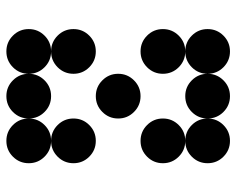

<svg xmlns="http://www.w3.org/2000/svg" viewBox="-88 -636 724 587"><g transform="rotate(90 273.5 -342.0)"><path d="M205.1 -615.2Q205.1 -586.9 185.1 -566.9Q165 -546.9 136.7 -546.9Q108.4 -546.9 88.4 -566.9Q68.4 -586.9 68.4 -615.2Q68.4 -643.6 88.4 -663.6Q108.4 -683.6 136.7 -683.6Q165 -683.6 185.1 -663.6Q205.1 -643.6 205.1 -615.2ZM341.8 -615.2Q341.8 -586.9 321.8 -566.9Q301.8 -546.9 273.4 -546.9Q245.1 -546.9 225.1 -566.9Q205.1 -586.9 205.1 -615.2Q205.1 -643.6 225.1 -663.6Q245.1 -683.6 273.4 -683.6Q301.8 -683.6 321.8 -663.6Q341.8 -643.6 341.8 -615.2ZM478.5 -615.2Q478.5 -586.9 458.5 -566.9Q438.5 -546.9 410.2 -546.9Q381.8 -546.9 361.8 -566.9Q341.8 -586.9 341.8 -615.2Q341.8 -643.6 361.8 -663.6Q381.8 -683.6 410.2 -683.6Q438.5 -683.6 458.5 -663.6Q478.5 -643.6 478.5 -615.2ZM205.1 -478.5Q205.1 -450.2 185.1 -430.2Q165 -410.2 136.7 -410.2Q108.4 -410.2 88.4 -430.2Q68.4 -450.2 68.4 -478.5Q68.4 -506.8 88.4 -526.9Q108.4 -546.9 136.7 -546.9Q165 -546.9 185.1 -526.9Q205.1 -506.8 205.1 -478.5ZM478.5 -478.5Q478.5 -450.2 458.5 -430.2Q438.5 -410.2 410.2 -410.2Q381.8 -410.2 361.8 -430.2Q341.8 -450.2 341.8 -478.5Q341.8 -506.8 361.8 -526.9Q381.8 -546.9 410.2 -546.9Q438.5 -546.9 458.5 -526.9Q478.5 -506.8 478.5 -478.5ZM341.8 -341.8Q341.8 -313.5 321.8 -293.5Q301.8 -273.4 273.4 -273.4Q245.1 -273.4 225.1 -293.5Q205.1 -313.5 205.1 -341.8Q205.1 -370.1 225.1 -390.1Q245.1 -410.2 273.4 -410.2Q301.8 -410.2 321.8 -390.1Q341.8 -370.1 341.8 -341.8ZM205.1 -205.1Q205.1 -176.8 185.1 -156.7Q165 -136.7 136.7 -136.7Q108.4 -136.7 88.4 -156.7Q68.4 -176.8 68.4 -205.1Q68.4 -233.4 88.4 -253.4Q108.4 -273.4 136.7 -273.4Q165 -273.4 185.1 -253.4Q205.1 -233.4 205.1 -205.1ZM478.5 -205.1Q478.5 -176.8 458.5 -156.7Q438.5 -136.7 410.2 -136.7Q381.8 -136.7 361.8 -156.7Q341.8 -176.8 341.8 -205.1Q341.8 -233.4 361.8 -253.4Q381.8 -273.4 410.2 -273.4Q438.5 -273.4 458.5 -253.4Q478.5 -233.4 478.5 -205.1ZM205.1 -68.4Q205.1 -40 185.1 -20Q165 0 136.7 0Q108.4 0 88.4 -20Q68.4 -40 68.4 -68.4Q68.4 -96.7 88.4 -116.7Q108.4 -136.7 136.7 -136.7Q165 -136.7 185.1 -116.7Q205.1 -96.7 205.1 -68.4ZM341.8 -68.4Q341.8 -40 321.8 -20Q301.8 0 273.4 0Q245.1 0 225.1 -20Q205.1 -40 205.1 -68.4Q205.1 -96.7 225.1 -116.7Q245.1 -136.7 273.4 -136.7Q301.8 -136.7 321.8 -116.7Q341.8 -96.7 341.8 -68.4ZM478.5 -68.4Q478.5 -40 458.5 -20Q438.5 0 410.2 0Q381.8 0 361.8 -20Q341.8 -40 341.8 -68.4Q341.8 -96.7 361.8 -116.7Q381.8 -136.7 410.2 -136.7Q438.5 -136.7 458.5 -116.7Q478.5 -96.7 478.5 -68.4Z"/></g></svg>

Font: DatDot
Style: Bold
Weight: 700
Designer: GGBot
Version: 1.00